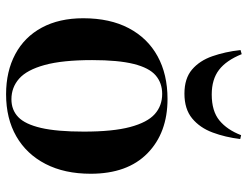

<svg xmlns="http://www.w3.org/2000/svg" viewBox="-114 -706 834 647"><g transform="rotate(90 303.5 -383.0)"><path d="M298 14Q221 14 163 -17Q105 -48 73.5 -106.5Q42 -165 42 -246Q42 -336 75.5 -399.5Q109 -463 170 -496.5Q231 -530 314 -530Q428 -530 497 -462.5Q566 -395 566 -271Q566 -183 533 -119Q500 -55 440 -20.5Q380 14 298 14ZM315 -4Q351 -4 375 -27Q399 -50 411.5 -103.5Q424 -157 424 -248Q424 -346 408.5 -404Q393 -462 365 -487Q337 -512 297 -512Q260 -512 234.5 -490Q209 -468 196 -416Q183 -364 183 -276Q183 -176 199.5 -116Q216 -56 245.5 -30Q275 -4 315 -4ZM296 -587Q245 -587 215 -612.5Q185 -638 170 -681Q155 -724 149 -776L163 -780Q184 -728 216 -703.5Q248 -679 299 -679Q355 -679 386.5 -705Q418 -731 436 -778L449 -775Q443 -725 427 -682Q411 -639 379.5 -613Q348 -587 296 -587Z"/></g></svg>

Font: Literata 72pt SemiBold
Style: Regular
Weight: 600
Designer: Latin by Veronika Burian and Jose Scaglione. Greek by Irene Vlachou. Cyrillic by Vera Evstafieva.
Foundry: TypeTogether
Version: Version 3.002